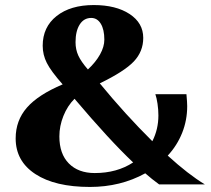

<svg xmlns="http://www.w3.org/2000/svg" viewBox="-20 -730 837 760"><path d="M610 0Q581 -21 555 -44Q457 10 336 10Q198 10 120 -41Q42 -92 42 -182Q42 -253 86.5 -304Q131 -355 228 -396Q182 -448 165.5 -480.5Q149 -513 149 -549Q149 -623 204 -666.5Q259 -710 351 -710Q439 -710 493 -674.5Q547 -639 547 -580Q547 -526 509.5 -486.5Q472 -447 375 -400Q476 -277 583 -171Q607 -218 607 -273Q607 -296 603.5 -319.5Q600 -343 595 -357H718Q721 -324 721 -310Q721 -254 701 -204Q681 -154 644 -114Q725 -40 791 0ZM279 -563Q279 -534 290 -510Q301 -486 328 -455Q359 -484 376 -514.5Q393 -545 393 -573Q393 -613 379 -636Q365 -659 341 -659Q312 -659 295.5 -633Q279 -607 279 -563ZM507 -87Q413 -176 275 -339Q247 -311 231 -271Q215 -231 215 -190Q215 -121 252.5 -83Q290 -45 355 -45Q443 -45 507 -87Z"/></svg>

Font: Fahkwang
Style: Bold
Weight: 700
Designer: Suppakit Chalermlarp | Katatrad Co.,Ltd.
Foundry: Cadson Demak Co.,Ltd.
Version: Version 1.000; ttfautohint (v1.6)